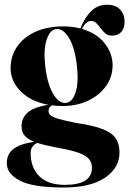

<svg xmlns="http://www.w3.org/2000/svg" viewBox="-20 -568 560 833"><path d="M314 -34Q386 -23.5 426.2 -7.5Q466.5 8.5 482.5 32.8Q498.5 57 498.5 93Q498.5 160.5 435.5 203Q372.5 245.5 256.5 245.5Q124 245.5 66.8 216Q9.5 186.5 9.5 140Q9.5 101.5 37 79.2Q64.5 57 128.5 47Q99 35.5 86.2 19.5Q73.5 3.5 73.5 -21Q73.5 -55.5 99.5 -79.2Q125.5 -103 189.5 -113.5Q113 -127.5 69.5 -171.8Q26 -216 26 -272.5Q26 -324 53.8 -365Q81.5 -406 133 -429.8Q184.5 -453.5 255 -453.5Q294 -453.5 328.5 -444.5Q347 -490.5 375 -519Q403 -547.5 444.5 -547.5Q481.5 -547.5 501 -526.8Q520.5 -506 520.5 -473Q520.5 -445 506 -429.2Q491.5 -413.5 465 -413.5Q448 -413.5 436.8 -423.2Q425.5 -433 416.5 -445.5Q407.5 -458 398 -467.5Q388.5 -477 376 -477Q352 -477 336 -442.5Q399.5 -424 434 -380.2Q468.5 -336.5 468.5 -285Q468.5 -234.5 440 -194.5Q411.5 -154.5 362.2 -131.2Q313 -108 251 -108Q227.5 -108 206 -111Q190.5 -103 190.5 -86.5Q190.5 -75.5 199.8 -67.5Q209 -59.5 235.5 -51.8Q262 -44 314 -34ZM225 -442Q197 -439.5 182.5 -396.2Q168 -353 176.5 -279.5Q185.5 -203 210.5 -161Q235.5 -119 265.5 -121.5Q293.5 -124 307.8 -166.8Q322 -209.5 313.5 -284Q304.5 -361 279.8 -402.5Q255 -444 225 -442ZM113 96.5Q113 159 150.5 196.5Q188 234 261.5 234Q379 234 379 159.5Q379 138.5 367 123.2Q355 108 324.5 96.2Q294 84.5 238 74.5Q208 69 184.2 63.5Q160.5 58 142 52Q113 64.5 113 96.5Z"/></svg>

Font: Fraunces 144pt
Style: Bold
Weight: 700
Version: Version 1.000;[b76b70a41]